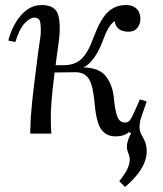

<svg xmlns="http://www.w3.org/2000/svg" viewBox="-20 -531 649 763"><path d="M477 212 454 189Q479 158 487.5 137.5Q496 117 495.5 103Q495 89 490 78Q481 57 486 36.5Q491 16 501 -1L492 -6Q474 11 438 11Q404 11 383.5 -15Q363 -41 356 -120Q350 -191 333 -217.5Q316 -244 280 -244L197 -243Q188 -172 184.5 -126Q181 -80 182 -55Q182 -43 182.5 -29Q183 -15 184 0H101Q100 -7 100 -12.5Q100 -18 101 -26Q101 -43 102.5 -66.5Q104 -90 108 -129Q112 -168 120 -231Q128 -296 132.5 -329Q137 -362 139.5 -377.5Q142 -393 142 -403Q143 -423 140 -442Q137 -461 116 -461Q100 -461 78.5 -439Q57 -417 41 -364L13 -370Q17 -388 27 -411.5Q37 -435 53.5 -458Q70 -481 93 -496Q116 -511 146 -511Q202 -511 212.5 -467.5Q223 -424 211 -346Q208 -326 205.5 -307.5Q203 -289 201 -272H233Q277 -272 303 -296Q329 -320 351 -380Q377 -451 406.5 -481Q436 -511 482 -511Q508 -511 523 -496Q538 -481 538 -456Q538 -436 526 -420.5Q514 -405 491 -405Q466 -405 452 -416Q438 -427 436 -447Q422 -438 411 -419.5Q400 -401 386 -363Q373 -328 354 -301.5Q335 -275 312 -263Q374 -262 400.5 -228Q427 -194 432 -145Q437 -93 446 -68.5Q455 -44 477 -44Q488 -44 495 -52Q502 -60 511 -80Q520 -100 536 -136L563 -128Q558 -113 552.5 -97.5Q547 -82 542 -67Q535 -48 534.5 -27.5Q534 -7 547 13Q573 56 557 106.5Q541 157 477 212Z"/></svg>

Font: Lora
Style: Italic
Weight: 400
Italic angle: -3°
Designer: Olga Karpushina, Alexei Vanyashin (Cyrillic)
Foundry: Cyreal
Version: Version 3.008